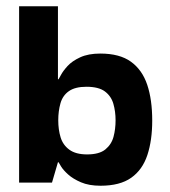

<svg xmlns="http://www.w3.org/2000/svg" viewBox="-20 -583 544 613"><path d="M301 10Q264 10 238.5 -1Q213 -12 197.5 -26Q182 -40 175 -51.5Q168 -63 167 -65H165L146 0H41V-563H165V-330H167Q168 -331 174.5 -343.5Q181 -356 195.5 -372Q210 -388 236 -400Q262 -412 300 -412Q362 -412 398 -386Q434 -360 450 -312.5Q466 -265 466 -198Q466 -135 450.5 -88Q435 -41 399 -15.5Q363 10 301 10ZM258 -90Q297 -90 316.5 -106Q336 -122 342.5 -146.5Q349 -171 349 -199Q349 -227 342 -251.5Q335 -276 315 -291Q295 -306 256 -306Q220 -306 200 -292Q180 -278 173 -253Q166 -228 166 -199Q166 -169 173.5 -144.5Q181 -120 201.5 -105Q222 -90 258 -90Z"/></svg>

Font: Darker Grotesque Light ExtraBold
Style: Regular
Weight: 800
Version: Version 1.000;gftools[0.9.28]